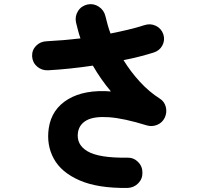

<svg xmlns="http://www.w3.org/2000/svg" viewBox="-20 -851 1040 945"><path d="M608 74Q461 76 371 36.5Q281 -3 244.5 -70.5Q208 -138 220 -220Q234 -314 315 -362.5Q396 -411 526 -401Q477 -459 437 -528Q323 -511 216 -505Q185 -504 162.5 -523.5Q140 -543 138 -574Q137 -605 158 -626Q179 -647 210 -648Q250 -650 291.5 -653.5Q333 -657 376 -662Q369 -682 364 -701.5Q359 -721 354 -741Q348 -771 364 -796.5Q380 -822 411 -829Q441 -835 466.5 -818Q492 -801 499 -771Q504 -750 510 -728.5Q516 -707 524 -686Q569 -695 611 -705Q653 -715 690 -727Q720 -737 747 -724Q774 -711 784 -682Q793 -653 779 -627Q765 -601 735 -592Q703 -582 666 -572.5Q629 -563 588 -555Q623 -498 668.5 -448.5Q714 -399 766 -366Q789 -352 796 -325Q803 -298 791 -272Q779 -247 753.5 -236.5Q728 -226 702 -234Q589 -269 516.5 -274Q444 -279 407.5 -259.5Q371 -240 364 -201Q354 -140 410.5 -106.5Q467 -73 606 -75Q637 -76 659 -54.5Q681 -33 681 -2Q682 29 660.5 51Q639 73 608 74Z"/></svg>

Font: Zen Maru Gothic Black
Style: Regular
Weight: 900
Designer: Yoshimichi Ohira
Foundry: Positype
Version: Version 1.001